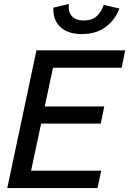

<svg xmlns="http://www.w3.org/2000/svg" viewBox="-20 -960 659 980"><path d="M17.1 0 166 -703.1H619.1L601.1 -614.3H250.5L208.5 -416.5H512.2L494.1 -329.1H189.9L138.7 -88.9H496.6L478 0ZM398.4 -786.1Q324.7 -786.1 286.9 -823.2Q249 -860.4 252.4 -920.9L331.5 -939.9Q326.7 -901.9 345.9 -878.7Q365.2 -855.5 407.7 -855.5Q449.2 -855.5 473.4 -877.2Q497.6 -898.9 509.3 -935.1L589.4 -916.5Q566.9 -857.4 518.6 -821.8Q470.2 -786.1 398.4 -786.1Z"/></svg>

Font: Schibsted Grotesk Medium
Style: Italic
Weight: 500
Italic angle: -12°
Designer: Bakken & Baeck AS, Henrik Kongsvoll
Foundry: Schibsted ASA
Version: Version 1.100;gftools[0.9.25]